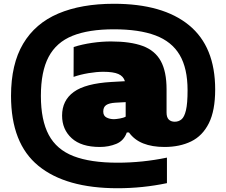

<svg xmlns="http://www.w3.org/2000/svg" viewBox="-20 -769 1200 1019"><path d="M604 230Q329.5 230 184 111.2Q38.5 -7.5 38.5 -260Q38.5 -428.5 102.8 -536.8Q167 -645 289.2 -697Q411.5 -749 584.5 -749Q844.5 -749 983.2 -635.2Q1122 -521.5 1122 -294Q1122 -182 1088.5 -115Q1055 -48 994.5 -18.5Q934 11 853 11Q787.5 11 740.2 -7.8Q693 -26.5 664.5 -66H653Q637.5 -22 597.2 -5.5Q557 11 510 11Q411.5 11 360.5 -35.5Q309.5 -82 309.5 -155.5Q309.5 -236 371.5 -281Q433.5 -326 571.5 -334L643 -338Q635 -364.5 608.2 -376.2Q581.5 -388 528 -388Q493 -388 449.8 -380.8Q406.5 -373.5 370.5 -361L371 -519.5Q416.5 -534 468.5 -541.5Q520.5 -549 569 -549Q673 -549 738 -524.8Q803 -500.5 833.5 -444.8Q864 -389 864 -295V-172Q864 -146 875.8 -134.5Q887.5 -123 907.5 -123Q928 -123 943.2 -135.5Q958.5 -148 967 -184Q975.5 -220 975.5 -290Q975.5 -406.5 933.5 -477.5Q891.5 -548.5 805 -581Q718.5 -613.5 584.5 -613.5Q450.5 -613.5 364.8 -579Q279 -544.5 238 -467Q197 -389.5 197 -260Q197 -131 238.8 -53Q280.5 25 370.5 59.8Q460.5 94.5 604 94.5Q736 94.5 866 67.5V203Q737.5 230 604 230ZM528 -177Q528 -154.5 545.2 -145.5Q562.5 -136.5 584.5 -136.5Q595 -136.5 615.5 -140Q636 -143.5 647 -150V-227L592.5 -224Q559.5 -222 543.8 -211.5Q528 -201 528 -177Z"/></svg>

Font: Encode Sans SmExp Black
Style: Regular
Weight: 900
Width: 6
Designer: Multiple Designers
Foundry: Impallari Type
Version: Version 3.002; ttfautohint (v1.8.3) -l 8 -r 50 -G 200 -x 14 